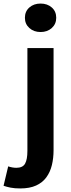

<svg xmlns="http://www.w3.org/2000/svg" viewBox="-74 -830 399 1079"><path d="M40 229Q8 229 -14.5 224.5Q-37 220 -54 214L-28 105Q-4 113 18 113Q54 113 67 89.5Q80 66 80 18V-560H227V14Q227 59 217.5 98Q208 137 186.5 166.5Q165 196 129 212.5Q93 229 40 229ZM154 -650Q116 -650 91 -672.5Q66 -695 66 -730Q66 -766 91 -788Q116 -810 154 -810Q192 -810 217 -788Q242 -766 242 -730Q242 -695 217 -672.5Q192 -650 154 -650Z"/></svg>

Font: SpoqaHanSans-Bold
Style: Regular
Weight: 700
Designer: [Spoqa Han Sans] Dong-huui Kim \uAE40 \uB3D9 \uD718   [Noto Sans] Ryoko NISHIZUKA \u897F \u585A \u6DBC \u5B50  (kana & i
Foundry: Spoqa (http://www.spoqa-han-sans.com)
Version: Version 2.000